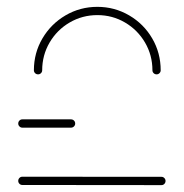

<svg xmlns="http://www.w3.org/2000/svg" viewBox="-20 -538 534 558"><path d="M33 -12.2Q33 -17.4 36.5 -20.9Q40 -24.4 44.8 -24.4L449.3 -24.1Q454.1 -24.1 457.6 -20.6Q461.1 -17 461.1 -12.2Q461.1 -7 457.6 -3.5Q454.1 0 449.3 0L44.8 -0.4Q40 -0.4 36.5 -3.9Q33 -7.4 33 -12.2ZM33 -178.9Q33 -184.1 36.5 -187.6Q40 -191.1 44.8 -191.1H186.3Q191.5 -191.1 195 -187.6Q198.5 -184.1 198.5 -178.9Q198.5 -174.1 195 -170.6Q191.5 -167 186.3 -167H44.8Q40 -167 36.5 -170.6Q33 -174.1 33 -178.9ZM90.7 -321.9Q85.6 -321.9 82 -325.4Q78.5 -328.9 78.5 -333.7Q78.5 -384.1 103.3 -426.3Q128.1 -468.5 170.4 -493.3Q212.6 -518.1 263 -518.1Q313 -518.1 355.4 -493.3Q397.8 -468.5 422.4 -426.3Q447 -384.1 447 -333.7Q447 -328.9 443.5 -325.4Q440 -321.9 435.2 -321.9Q430 -321.9 426.5 -325.4Q423 -328.9 423 -333.7Q423 -377.4 401.5 -414.3Q380 -451.1 343.3 -472.6Q306.7 -494.1 263 -494.1Q219.3 -494.1 182.4 -472.6Q145.6 -451.1 124.1 -414.3Q102.6 -377.4 102.6 -333.7Q102.6 -328.9 99.1 -325.4Q95.6 -321.9 90.7 -321.9Z"/></svg>

Font: 26F Galaxy Sans Thin
Style: Regular
Weight: 100
Designer: C₂₉H₂₅N₃O₅
Version: Version 1.100